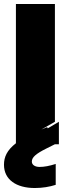

<svg xmlns="http://www.w3.org/2000/svg" viewBox="-24 -725 352 965"><path d="M252 0H272V-113L216 -80L213 -86L184 -74L252 -113V-705H56V-5C11 30 -4 64 -4 103C-4 178 58 220 151 220C189 220 225 214 256 204V99C225 109 198 114 175 114C151 114 136 103 136 87C136 66 156 48 208 22Z"/></svg>

Font: Poppins STUK1
Style: Regular
Weight: 400
Designer: Jonny Pinhorn (original), Sammy Jo Hughes (modified version)
Foundry: Type Mafia
Version: Version 1.002;hotconv 1.0.109;makeotfexe 2.5.65596